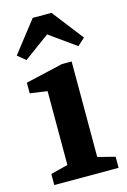

<svg xmlns="http://www.w3.org/2000/svg" viewBox="-113 -785 556 839"><g transform="rotate(-15 164.5 -365.0)"><path d="M25 0V-50L103 -70V-404L25 -415V-463L194 -502H238V-70L316 -50V0ZM49 -559 13 -589 123 -730H208L317 -589L284 -559L165 -644Z"/></g></svg>

Font: Manuale
Style: Bold
Weight: 700
Version: Version 1.002